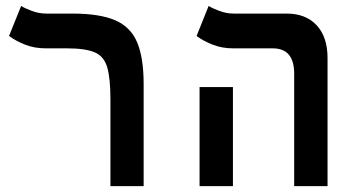

<svg xmlns="http://www.w3.org/2000/svg" viewBox="-20 -632 1212 652"><path d="M467.8 -346.2V0H355V-294.9Q355 -365.7 344.2 -403.1Q333.5 -440.4 302 -454.1Q270.5 -467.8 208 -467.8H135.7Q96.7 -467.8 64.9 -480.5Q33.2 -493.2 10.7 -509.8L51.8 -611.8Q63 -604.5 87.4 -595.2Q111.8 -585.9 137.2 -585.9H225.1Q318.4 -585.9 371.1 -563.2Q423.8 -540.5 445.8 -488Q467.8 -435.5 467.8 -346.2Z M979 0V-381.8Q979 -467.8 906.2 -467.8H772.5Q733.4 -467.8 701.7 -480.5Q669.9 -493.2 647.5 -509.8L688.5 -611.8Q699.7 -604.5 724.1 -595.2Q748.5 -585.9 773.9 -585.9H953.1Q1018.6 -585.9 1055.4 -546.1Q1092.3 -506.3 1092.3 -434.6V0ZM657.7 0V-336.4H771V0Z"/></svg>

Font: Cascadia Mono NF SemiBold
Style: Regular
Weight: 600
Monospace: yes
Designer: Aaron Bell
Foundry: Saja Typeworks
Version: Version 2404.023; ttfautohint (v1.8.4)